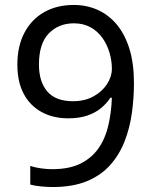

<svg xmlns="http://www.w3.org/2000/svg" viewBox="-20 -744 612 774"><path d="M520 -409Q520 -348 511.5 -287.5Q503 -227 482 -173.5Q461 -120 424 -78.5Q387 -37 330 -13.5Q273 10 192 10Q172 10 145.5 7.5Q119 5 102 0V-75Q120 -69 144 -65.5Q168 -62 190 -62Q260 -62 305.5 -85Q351 -108 378 -147.5Q405 -187 417 -239.5Q429 -292 431 -350H425Q410 -327 387 -308Q364 -289 331.5 -278Q299 -267 255 -267Q194 -267 147.5 -292.5Q101 -318 75.5 -366Q50 -414 50 -483Q50 -558 78.5 -612Q107 -666 158 -695Q209 -724 278 -724Q329 -724 373 -704.5Q417 -685 450 -646Q483 -607 501.5 -548Q520 -489 520 -409ZM278 -650Q216 -650 176.5 -609Q137 -568 137 -484Q137 -415 170.5 -375.5Q204 -336 274 -336Q322 -336 357 -355.5Q392 -375 411.5 -405Q431 -435 431 -467Q431 -499 421.5 -531.5Q412 -564 393 -591Q374 -618 345 -634Q316 -650 278 -650Z"/></svg>

Font: Noto Sans Hebrew
Style: Regular
Weight: 400
Designer: Monotype Design Team
Foundry: Monotype Imaging Inc.
Version: Version 2.003